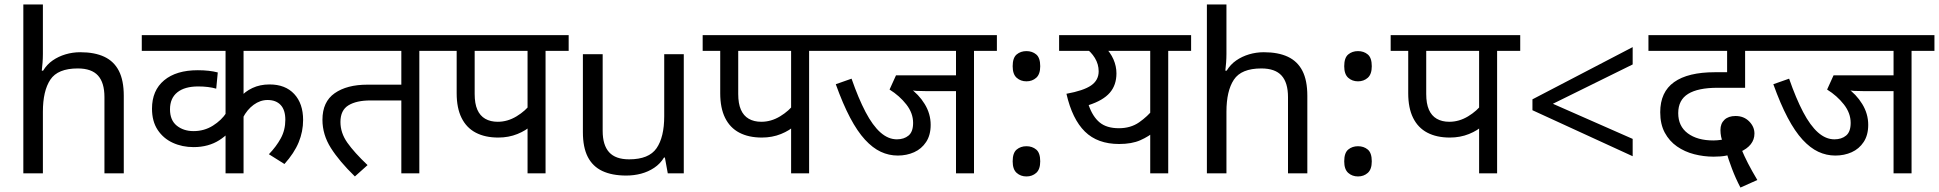

<svg xmlns="http://www.w3.org/2000/svg" viewBox="-20 -780 8725 864"><path d="M173 -537Q173 -518 171.5 -498Q170 -478 168 -462H174Q191 -490 217 -508Q243 -526 275 -535.5Q307 -545 341 -545Q406 -545 449.5 -524.5Q493 -504 515 -461Q537 -418 537 -349V0H450V-343Q450 -408 421 -440Q392 -472 330 -472Q240 -472 206.5 -421.5Q173 -371 173 -277V0H85V-760H173Z M1401 -551H1076V-333L1062 -343Q1082 -368 1116 -384Q1150 -400 1193 -400Q1264 -400 1304 -357Q1344 -314 1344 -240Q1344 -188 1324 -139.5Q1304 -91 1260 -42L1190 -86Q1223 -120 1243.5 -157.5Q1264 -195 1264 -241Q1264 -285 1243 -307.5Q1222 -330 1184 -330Q1151 -330 1121.5 -308.5Q1092 -287 1073 -250L1076 -287V0H995V-210L1009 -183Q990 -164 966.5 -149Q943 -134 914 -126Q885 -118 851 -118Q800 -118 757.5 -137.5Q715 -157 689.5 -195.5Q664 -234 664 -291Q664 -373 718.5 -418.5Q773 -464 870 -464Q896 -464 918.5 -461.5Q941 -459 960 -454L953 -381Q936 -386 915.5 -388.5Q895 -391 872 -391Q811 -391 778 -364.5Q745 -338 745 -288Q745 -239 775.5 -214.5Q806 -190 851 -190Q899 -190 938 -214.5Q977 -239 999 -273L995 -224V-551H618V-622H1401Z M1867 -551V0H1786V-328H1647Q1584 -328 1548 -306Q1512 -284 1512 -231Q1512 -182 1543 -138Q1574 -94 1634 -37L1577 14Q1507 -54 1469 -114Q1431 -174 1431 -241Q1431 -322 1486 -360.5Q1541 -399 1633 -399H1786V-551H1386V-622H1970V-551Z M2435 -551V0H2354V-244L2373 -217Q2348 -193 2308.5 -177Q2269 -161 2222 -161Q2163 -161 2121 -183Q2079 -205 2057 -249.5Q2035 -294 2035 -360V-551H1956V-622H2539V-551ZM2354 -551H2116V-357Q2116 -314 2128 -286.5Q2140 -259 2163.5 -245.5Q2187 -232 2220 -232Q2264 -232 2304.5 -256.5Q2345 -281 2370 -315L2354 -263Z M3057 -536V0H2985L2972 -71H2968Q2951 -43 2924 -25Q2897 -7 2865 1.5Q2833 10 2798 10Q2734 10 2690.5 -10.5Q2647 -31 2625 -74Q2603 -117 2603 -185V-536H2692V-191Q2692 -127 2721 -95Q2750 -63 2811 -63Q2900 -63 2934.5 -113Q2969 -163 2969 -257V-536Z M3621 -551V0H3540V-244L3559 -217Q3534 -193 3494.5 -177Q3455 -161 3408 -161Q3349 -161 3307 -183Q3265 -205 3243 -249.5Q3221 -294 3221 -360V-551H3142V-622H3725V-551ZM3540 -551H3302V-357Q3302 -314 3314 -286.5Q3326 -259 3349.5 -245.5Q3373 -232 3406 -232Q3450 -232 3490.5 -256.5Q3531 -281 3556 -315L3540 -263Z M4363 -551V0H4282V-370H4145Q4119 -370 4103.5 -371Q4088 -372 4079 -375L4072 -385Q4114 -356 4141 -312Q4168 -268 4168 -218Q4168 -172 4147.5 -141Q4127 -110 4093.5 -95Q4060 -80 4020 -80Q3980 -80 3943.5 -97Q3907 -114 3872.5 -151.5Q3838 -189 3805.5 -250.5Q3773 -312 3741 -401L3812 -426Q3843 -337 3875 -276Q3907 -215 3942 -184Q3977 -153 4016 -153Q4048 -153 4068.5 -170Q4089 -187 4089 -227Q4089 -271 4058.5 -310Q4028 -349 3983 -377L4012 -441H4282V-551H3710V-622H4466V-551Z M4599 -414Q4573 -414 4555 -430Q4537 -446 4537 -482Q4537 -520 4555 -535Q4573 -550 4599 -550Q4625 -550 4643 -535Q4661 -520 4661 -482Q4661 -446 4643 -430Q4625 -414 4599 -414ZM4599 14Q4573 14 4555 -2Q4537 -18 4537 -54Q4537 -92 4555 -107Q4573 -122 4599 -122Q4625 -122 4643 -107Q4661 -92 4661 -54Q4661 -18 4643 -2Q4625 14 4599 14Z M5340 -622V-551H5237V0H5156V-216L5179 -191Q5150 -166 5111.5 -149Q5073 -132 5016 -132Q4919 -132 4862 -188Q4805 -244 4779 -358Q4856 -372 4890 -395.5Q4924 -419 4924 -459Q4924 -491 4907 -519Q4890 -547 4862 -566L4905 -551H4746V-622ZM4921 -551 4949 -572Q4977 -544 4990.5 -513Q5004 -482 5004 -450Q5004 -397 4974 -362.5Q4944 -328 4879 -307Q4897 -255 4928.5 -229Q4960 -203 5015 -203Q5068 -203 5106 -229.5Q5144 -256 5171 -290L5156 -239V-551Z M5499 -537Q5499 -518 5497.5 -498Q5496 -478 5494 -462H5500Q5517 -490 5543 -508Q5569 -526 5601 -535.5Q5633 -545 5667 -545Q5732 -545 5775.5 -524.5Q5819 -504 5841 -461Q5863 -418 5863 -349V0H5776V-343Q5776 -408 5747 -440Q5718 -472 5656 -472Q5566 -472 5532.5 -421.5Q5499 -371 5499 -277V0H5411V-760H5499Z M6091 -414Q6065 -414 6047 -430Q6029 -446 6029 -482Q6029 -520 6047 -535Q6065 -550 6091 -550Q6117 -550 6135 -535Q6153 -520 6153 -482Q6153 -446 6135 -430Q6117 -414 6091 -414ZM6091 14Q6065 14 6047 -2Q6029 -18 6029 -54Q6029 -92 6047 -107Q6065 -122 6091 -122Q6117 -122 6135 -107Q6153 -92 6153 -54Q6153 -18 6135 -2Q6117 14 6091 14Z M6717 -551V0H6636V-244L6655 -217Q6630 -193 6590.5 -177Q6551 -161 6504 -161Q6445 -161 6403 -183Q6361 -205 6339 -249.5Q6317 -294 6317 -360V-551H6238V-622H6821V-551ZM6636 -551H6398V-357Q6398 -314 6410 -286.5Q6422 -259 6445.5 -245.5Q6469 -232 6502 -232Q6546 -232 6586.5 -256.5Q6627 -281 6652 -315L6636 -263Z M6876 -284V-333L7327 -568V-490L6968 -313L7327 -155V-77Z M7812 64Q7790 22 7774 -20.5Q7758 -63 7748 -97L7735 -133Q7728 -150 7725 -165Q7722 -180 7722 -195Q7722 -224 7740 -241Q7758 -258 7790 -258Q7827 -258 7851 -234Q7875 -210 7875 -179Q7875 -152 7858.5 -131Q7842 -110 7810 -96L7793 -92Q7769 -84 7747 -79.5Q7725 -75 7691 -75Q7647 -75 7604 -86Q7561 -97 7526.5 -121Q7492 -145 7471.5 -183Q7451 -221 7451 -275Q7451 -366 7513.5 -410.5Q7576 -455 7697 -455H7768L7752 -420V-551H7398V-622H7939V-551H7833V-385H7709Q7621 -385 7576.5 -357.5Q7532 -330 7532 -271Q7532 -212 7575 -180Q7618 -148 7690 -148Q7707 -148 7727.5 -151Q7748 -154 7770 -164L7815 -112Q7829 -78 7846 -45Q7863 -12 7888 30Z M8582 -551V0H8501V-370H8364Q8338 -370 8322.5 -371Q8307 -372 8298 -375L8291 -385Q8333 -356 8360 -312Q8387 -268 8387 -218Q8387 -172 8366.5 -141Q8346 -110 8312.5 -95Q8279 -80 8239 -80Q8199 -80 8162.5 -97Q8126 -114 8091.5 -151.5Q8057 -189 8024.5 -250.5Q7992 -312 7960 -401L8031 -426Q8062 -337 8094 -276Q8126 -215 8161 -184Q8196 -153 8235 -153Q8267 -153 8287.5 -170Q8308 -187 8308 -227Q8308 -271 8277.5 -310Q8247 -349 8202 -377L8231 -441H8501V-551H7929V-622H8685V-551Z"/></svg>

Font: hexlhindi05
Style: Book
Weight: 400
Designer: Jelle Bosma - Monotype Design Team
Foundry: Monotype Imaging Inc.
Version: Version 2.003